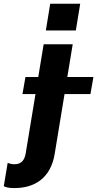

<svg xmlns="http://www.w3.org/2000/svg" viewBox="-123 -776 507 1000"><path d="M294.7 -756.4H138.5L115.8 -617.2H272ZM363.6 -375H227.6L255.7 -545.5H104.4L76.3 -375H9.6L-6 -285.9H61.8L11 22C6 51.8 -7.1 79.5 -47.6 79.5C-62.5 79.5 -76.3 75.3 -83.1 72.4L-103.3 193.9C-89.5 200.3 -77.1 203.1 -52.9 203.5C56.8 205.3 141.3 151.6 161.9 25.2L213.1 -285.9H348Z"/></svg>

Font: TID UI
Style: Bold Italic
Weight: 700
Italic angle: -9.39999°
Designer: The TID Project Authors
Foundry: Bakken & Bæck
Version: Version 1.001;hotconv 1.0.109;makeotfexe 2.5.65596